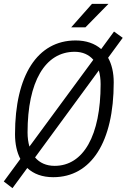

<svg xmlns="http://www.w3.org/2000/svg" viewBox="-27 -914 660 1001"><path d="M38.1 66.9 115.2 -38.1C148.4 -6.8 194.3 9.8 250.5 9.8C448.7 9.8 565.9 -173.8 565.9 -484.4C565.9 -535.2 555.7 -578.6 536.6 -612.8L612.8 -716.8L567.4 -749.5L500.5 -658.2C466.8 -687.5 421.9 -703.1 367.2 -703.1C168.5 -703.1 51.3 -521.5 51.3 -214.4C51.3 -163.6 61 -120.1 79.1 -85.4L-7.3 32.2ZM257.8 -49.3C214.4 -49.3 179.7 -64.9 155.8 -93.3L488.3 -546.9C494.1 -525.9 497.6 -502 497.6 -475.1C497.6 -207.5 408.2 -49.3 257.8 -49.3ZM126.5 -149.9C120.1 -171.4 116.7 -196.3 116.7 -223.6C116.7 -487.8 208 -644 362.3 -644C403.3 -644 436 -629.4 459.5 -602.5ZM344.2 -771.5H418.5L538.6 -894H452.6Z"/></svg>

Font: Cascadia Mono NF Light
Style: Italic
Weight: 300
Italic angle: -10°
Monospace: yes
Designer: Aaron Bell
Foundry: Saja Typeworks
Version: Version 2404.023